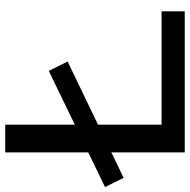

<svg xmlns="http://www.w3.org/2000/svg" viewBox="-38 -730 745 754"><g transform="rotate(-90 335.0 -352.5)"><path d="M114 0V-705H223V-91H668V0ZM14 -240 -22 -313 434 -534 471 -460Z"/></g></svg>

Font: Nunito Sans 10pt Expanded Medium
Style: Regular
Weight: 500
Width: 7
Designer: Vernon Adams
Foundry: Vernon Adams
Version: Version 3.101;gftools[0.9.27]